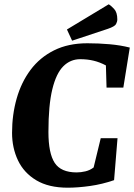

<svg xmlns="http://www.w3.org/2000/svg" viewBox="-20 -861 623 892"><path d="M295 11Q206 11 148.5 -23.5Q91 -58 63.5 -116Q36 -174 36 -244Q36 -328 57.5 -403.5Q79 -479 122 -536.5Q165 -594 231 -627Q297 -660 386 -660Q438 -660 489 -655.5Q540 -651 583 -640L553 -454H475L472 -557Q444 -572 415 -579Q386 -586 353 -586Q307 -586 274 -553Q241 -520 223 -446Q205 -372 205 -248Q205 -149 234 -104.5Q263 -60 336 -60Q356 -60 377 -65Q398 -70 415 -83L448 -219H526L510 -24Q455 -5 398.5 3Q342 11 295 11ZM315 -672 291 -724 485 -841Q496 -835 510.5 -819Q525 -803 525 -771Q525 -760 519 -749Q513 -738 481 -727Z"/></svg>

Font: Faustina Light ExtraBold
Style: Italic
Weight: 800
Italic angle: -8°
Version: Version 1.200